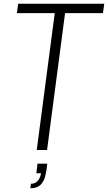

<svg xmlns="http://www.w3.org/2000/svg" viewBox="-20 -800 576 1024"><path d="M142 204 145 180Q188 180 199 124H174L180 73H232Q229 108 221.5 138Q214 168 196 186Q178 204 142 204ZM231 0H176L272 -730H70L77 -780H536L529 -730H327Z"/></svg>

Font: Tanohe Sans Light
Style: Italic
Weight: 300
Designer: Village Type and Design LLC & Cristiano Sobral
Foundry: Cooper Hewitt Smithsonian Design Museum
Version: Version 1.00;September 29, 2021;FontCreator 13.0.0.2655 64-b